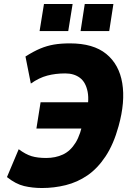

<svg xmlns="http://www.w3.org/2000/svg" viewBox="-20 -934 658 965"><path d="M191 11Q143 11 101 1Q59 -9 15 -44L74 -184Q109 -158 139 -149Q169 -140 212 -140Q259 -140 296.5 -157.5Q334 -175 360 -217Q386 -259 399 -333L438 -288H163L184 -420H476L410 -344Q430 -424 420.5 -472.5Q411 -521 381.5 -543Q352 -565 308 -565Q259 -565 217.5 -554Q176 -543 135 -514L108 -650Q149 -676 182.5 -690Q216 -704 251 -710Q286 -716 332 -716Q449 -716 514 -663Q579 -610 594.5 -516Q610 -422 576 -300Q551 -209 510.5 -148Q470 -87 419.5 -52.5Q369 -18 310.5 -3.5Q252 11 191 11ZM385 -778 406 -914H550L529 -778ZM179 -778 201 -914H345L323 -778Z"/></svg>

Font: Nunito Sans 7pt Condensed Black
Style: Italic
Weight: 900
Width: 3
Italic angle: -9°
Designer: Vernon Adams
Foundry: Vernon Adams
Version: Version 3.101;gftools[0.9.27]